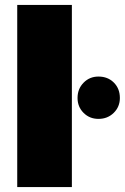

<svg xmlns="http://www.w3.org/2000/svg" viewBox="-20 -760 507 780"><path d="M50 -740H272V0H50ZM295 -362Q295 -399 319.5 -424Q344 -449 380 -449Q418 -449 442.5 -424.5Q467 -400 467 -362Q467 -326 442 -301.5Q417 -277 380 -277Q344 -277 319.5 -301.5Q295 -326 295 -362Z"/></svg>

Font: Poppins Black A&M
Style: Regular
Weight: 900
Designer: Ninad Kale (Devanagari), Jonny Pinhorn (Latin)
Foundry: Indian Type Foundry
Version: 4.004